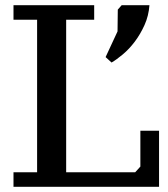

<svg xmlns="http://www.w3.org/2000/svg" viewBox="-20 -720 649 740"><path d="M32 -644V-700H343V-644H235V-56H501L521 -78V-216H593V0H32V-56H123V-644ZM387 -500 433 -599 434 -683 449 -700H556Q553 -659 537 -623.5Q521 -588 499.5 -559.5Q478 -531 453.5 -510.5Q429 -490 410 -479Z"/></svg>

Font: PT Serif Caption
Style: Regular
Weight: 400
Designer: A.Korolkova, O.Umpeleva, V.Yefimov
Foundry: ParaType Ltd
Version: Version 1.000W OFL